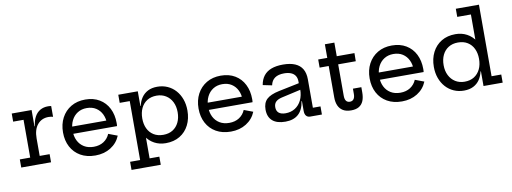

<svg xmlns="http://www.w3.org/2000/svg" viewBox="-73 -1227 5004 1875"><g transform="rotate(-10 2429.0 -290.0)"><path d="M245 -80.5H343.5V0H48V-80.5H151V-455H48V-535.5H245ZM440 -434Q429.5 -437 418.2 -438.5Q407 -440 395.5 -440Q327 -440 286 -391Q245 -342 245 -254.5L224 -374H249Q255.5 -430 276.5 -467.8Q297.5 -505.5 331 -524.5Q364.5 -543.5 408 -543.5Q416.5 -543.5 424.2 -542.8Q432 -542 440 -540.5Z M782.5 10Q698 10 636.5 -25.2Q575 -60.5 542 -122.8Q509 -185 509 -266Q509 -347.5 542.5 -410.8Q576 -474 636.5 -509.8Q697 -545.5 777.5 -545.5Q859 -545.5 918.2 -510Q977.5 -474.5 1009.2 -411.5Q1041 -348.5 1041 -266Q1041 -254 1040.5 -247.2Q1040 -240.5 1039 -236H946Q947 -243.5 947.5 -252.2Q948 -261 948 -273Q948 -327.5 927.8 -369.8Q907.5 -412 869.5 -436.5Q831.5 -461 777.5 -461Q725.5 -461 686.5 -436.2Q647.5 -411.5 625.8 -367.5Q604 -323.5 604 -266Q604 -210.5 625.2 -167.8Q646.5 -125 686.2 -100.8Q726 -76.5 781.5 -76.5Q839 -76.5 880.2 -103.2Q921.5 -130 941 -176.5L1030 -143Q1001 -72 935.5 -31Q870 10 782.5 10ZM568.5 -236V-307.5H1011L1039 -236Z M1104.5 210V129.5H1204V-455H1104.5V-535.5H1298V-355.5L1295 -286V-257.5L1298 -202V129.5H1394.5V210ZM1481 11Q1418 11 1368 -16Q1318 -43 1283.8 -94.5Q1249.5 -146 1234.5 -220L1295 -266Q1295 -209.5 1315.5 -166.2Q1336 -123 1375.5 -98.2Q1415 -73.5 1470.5 -73.5Q1525.5 -73.5 1564.8 -98.2Q1604 -123 1625 -166.8Q1646 -210.5 1646 -267.5Q1646 -325 1624.2 -368.8Q1602.5 -412.5 1562.8 -437.2Q1523 -462 1470.5 -462Q1416 -462 1376.5 -437.2Q1337 -412.5 1316 -368.2Q1295 -324 1295 -266L1279.5 -390H1302Q1311.5 -436 1335.8 -471.2Q1360 -506.5 1398.8 -526.5Q1437.5 -546.5 1491.5 -546.5Q1547 -546.5 1593 -526Q1639 -505.5 1672.5 -468Q1706 -430.5 1724.5 -379.5Q1743 -328.5 1743 -267.5Q1743 -186 1711 -123Q1679 -60 1620.2 -24.5Q1561.5 11 1481 11Z M2126.5 10Q2042 10 1980.5 -25.2Q1919 -60.5 1886 -122.8Q1853 -185 1853 -266Q1853 -347.5 1886.5 -410.8Q1920 -474 1980.5 -509.8Q2041 -545.5 2121.5 -545.5Q2203 -545.5 2262.2 -510Q2321.5 -474.5 2353.2 -411.5Q2385 -348.5 2385 -266Q2385 -254 2384.5 -247.2Q2384 -240.5 2383 -236H2290Q2291 -243.5 2291.5 -252.2Q2292 -261 2292 -273Q2292 -327.5 2271.8 -369.8Q2251.5 -412 2213.5 -436.5Q2175.5 -461 2121.5 -461Q2069.5 -461 2030.5 -436.2Q1991.5 -411.5 1969.8 -367.5Q1948 -323.5 1948 -266Q1948 -210.5 1969.2 -167.8Q1990.5 -125 2030.2 -100.8Q2070 -76.5 2125.5 -76.5Q2183 -76.5 2224.2 -103.2Q2265.5 -130 2285 -176.5L2374 -143Q2345 -72 2279.5 -31Q2214 10 2126.5 10ZM1912.5 -236V-307.5H2355L2383 -236Z M2914.5 0Q2888 0 2874 -16.8Q2860 -33.5 2860 -64.5V-200L2868.5 -219L2863.5 -281L2860 -317V-356.5Q2860 -390.5 2845.8 -413.5Q2831.5 -436.5 2803.5 -448.2Q2775.5 -460 2735 -460Q2676.5 -460 2643 -436.2Q2609.5 -412.5 2600 -365L2510 -383.5Q2519 -438 2547.2 -474.2Q2575.5 -510.5 2623.2 -528.5Q2671 -546.5 2738.5 -546.5Q2810.5 -546.5 2858.2 -526Q2906 -505.5 2930 -464.8Q2954 -424 2954 -362V-80.5H3029.5V0ZM2667.5 7Q2583.5 7 2539.5 -31.2Q2495.5 -69.5 2495.5 -143Q2495.5 -209 2533 -244.8Q2570.5 -280.5 2657 -298.5L2887.5 -346V-280L2672.5 -231.5Q2632 -222 2612.5 -202.2Q2593 -182.5 2593 -149Q2593 -111.5 2616 -92.5Q2639 -73.5 2683 -73.5Q2736.5 -73.5 2777.2 -99.2Q2818 -125 2840.8 -171.5Q2863.5 -218 2863.5 -281L2888.5 -163H2856Q2844.5 -79 2797 -36Q2749.5 7 2667.5 7Z M3271 -143.5Q3271 -109 3283.8 -92.2Q3296.5 -75.5 3321 -75.5Q3345.5 -75.5 3358.5 -92.8Q3371.5 -110 3371.5 -143.5V-196H3455V-144.5Q3455 -95 3440.8 -60.5Q3426.5 -26 3396.5 -8Q3366.5 10 3319 10Q3270 10 3238.8 -8.8Q3207.5 -27.5 3192.2 -61.8Q3177 -96 3177 -143.5V-455H3087V-535.5H3177V-670.5H3271V-535.5H3446.5L3445.5 -455H3271Z M3823 10Q3738.5 10 3677 -25.2Q3615.5 -60.5 3582.5 -122.8Q3549.5 -185 3549.5 -266Q3549.5 -347.5 3583 -410.8Q3616.5 -474 3677 -509.8Q3737.5 -545.5 3818 -545.5Q3899.5 -545.5 3958.8 -510Q4018 -474.5 4049.8 -411.5Q4081.5 -348.5 4081.5 -266Q4081.5 -254 4081 -247.2Q4080.5 -240.5 4079.5 -236H3986.5Q3987.5 -243.5 3988 -252.2Q3988.5 -261 3988.5 -273Q3988.5 -327.5 3968.2 -369.8Q3948 -412 3910 -436.5Q3872 -461 3818 -461Q3766 -461 3727 -436.2Q3688 -411.5 3666.2 -367.5Q3644.5 -323.5 3644.5 -266Q3644.5 -210.5 3665.8 -167.8Q3687 -125 3726.8 -100.8Q3766.5 -76.5 3822 -76.5Q3879.5 -76.5 3920.8 -103.2Q3962 -130 3981.5 -176.5L4070.5 -143Q4041.5 -72 3976 -31Q3910.5 10 3823 10ZM3609 -236V-307.5H4051.5L4079.5 -236Z M4632 0V-193L4635 -239.5V-308.5L4632 -394V-709.5H4496.5V-790H4726V-80.5H4822V0ZM4448.5 -546.5Q4511.5 -546.5 4561.8 -519.5Q4612 -492.5 4646.2 -441Q4680.5 -389.5 4695 -315.5L4635 -269.5Q4635 -326 4614.2 -369.5Q4593.5 -413 4554.2 -437.5Q4515 -462 4459 -462Q4404.5 -462 4365 -437.2Q4325.5 -412.5 4304.5 -368.8Q4283.5 -325 4283.5 -267.5Q4283.5 -210.5 4305.5 -166.8Q4327.5 -123 4367 -98.2Q4406.5 -73.5 4459 -73.5Q4514 -73.5 4553.2 -98.2Q4592.5 -123 4613.8 -167.2Q4635 -211.5 4635 -269.5L4650 -145.5H4628Q4618 -99.5 4594 -64.2Q4570 -29 4531 -9Q4492 11 4438 11Q4383 11 4337 -9.5Q4291 -30 4257.2 -67.5Q4223.5 -105 4205 -156Q4186.5 -207 4186.5 -267.5Q4186.5 -349.5 4218.8 -412.5Q4251 -475.5 4309.8 -511Q4368.5 -546.5 4448.5 -546.5Z"/></g></svg>

Font: Hepta Slab Medium
Style: Regular
Weight: 500
Designer: Michael LaGattuta
Foundry: Michael LaGattuta
Version: Version 1.102